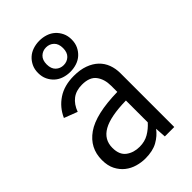

<svg xmlns="http://www.w3.org/2000/svg" viewBox="-244 -897 994 994"><g transform="rotate(-45 253.0 -400.0)"><path d="M357 0 353 -60Q331 -30 295.5 -10Q260 10 205 10Q176 10 146.5 1.5Q117 -7 93.5 -25.5Q70 -44 55 -73Q40 -102 40 -144Q40 -232 112.5 -283Q185 -334 346 -337V-382Q346 -430 322.5 -461.5Q299 -493 243 -493Q200 -493 171.5 -471.5Q143 -450 128 -409L55 -437Q79 -491 127 -523Q175 -555 245 -555Q291 -555 325 -542.5Q359 -530 381.5 -508.5Q404 -487 415 -457.5Q426 -428 426 -394V0ZM227 -54Q265 -54 294 -71Q323 -88 346 -114V-274Q231 -272 177 -241.5Q123 -211 123 -150Q123 -99 153.5 -76.5Q184 -54 227 -54ZM248 -631Q273 -631 290.5 -647.5Q308 -664 308 -696Q308 -728 290.5 -744.5Q273 -761 248 -761Q223 -761 205.5 -744.5Q188 -728 188 -696Q188 -664 205.5 -647.5Q223 -631 248 -631ZM248 -582Q223 -582 200.5 -589.5Q178 -597 161.5 -612Q145 -627 135 -648Q125 -669 125 -696Q125 -723 135 -744Q145 -765 161.5 -780Q178 -795 200.5 -802.5Q223 -810 248 -810Q273 -810 295.5 -802.5Q318 -795 334.5 -780Q351 -765 361 -744Q371 -723 371 -696Q371 -669 361 -648Q351 -627 334.5 -612Q318 -597 295.5 -589.5Q273 -582 248 -582Z"/></g></svg>

Font: Carrois Gothic
Style: Regular
Weight: 400
Designer: Ralph du Carrois
Foundry: Ralph du Carrois
Version: Version 1.002